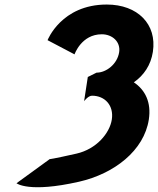

<svg xmlns="http://www.w3.org/2000/svg" viewBox="-20 -790 683 829"><path d="M301.8 -555.3C301.8 -555.3 331.2 -642 419.6 -642C464.7 -642 501.4 -609.7 494.5 -564.7C486.7 -513.7 439.3 -476.3 396.8 -476.3L359.1 -457.6L343.1 -353C343.1 -353 360.3 -376.8 377.3 -376.8C433.4 -376.8 472 -334.3 462.8 -274C453.6 -214.5 396.2 -146.3 310.5 -126.8C204.2 -102.7 194.6 -103 194.6 -103L51.2 1.2C51.2 1.2 103.6 44.1 321.4 -5.4C473.1 -39.9 602 -139.7 622.6 -274C633.9 -347.9 607.2 -401.5 557.9 -434.6C600.7 -464.4 631.3 -508.6 640.1 -566.4C658.3 -685.4 574.4 -770.4 441 -770.4C244.6 -770.4 185.4 -616.5 185.4 -616.5Z"/></svg>

Font: Sztylet
Style: BdObl
Weight: 700
Foundry: Cannot Into Space Fonts, PlusOne Fonts
Version: Version 0.12